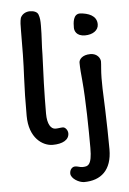

<svg xmlns="http://www.w3.org/2000/svg" viewBox="-59 -718 648 965"><g transform="rotate(-5 265.0 -235.5)"><path d="M165 -155C165 -256 169 -364 173 -452C173 -498 178 -544 178 -598C178 -625 177 -637 171 -654C166 -669 147 -675 129 -675C110 -675 90 -666 81 -646C76 -628 76 -607 76 -583C76 -496 75 -421 71 -346C68 -287 67 -228 67 -153C67 -40 135 4 185 4C235 4 268 -14 268 -47C268 -62 256 -79 243 -79C231 -79 220 -76 206 -76C183 -76 165 -102 165 -155ZM380 -642C343 -643 342 -597 342 -573C342 -559 350 -530 395 -530C433 -530 463 -549 463 -580C463 -625 419 -639 380 -642ZM413 -434C371 -434 355 -411 355 -396C355 -369 358 -335 361 -305C370 -207 372 -57 372 36C372 125 351 128 323 128C311 128 301 122 287 122C273 122 260 135 260 155C260 181 301 204 326 204C411 204 467 156 467 51C467 -8 465 -89 463 -151C461 -220 455 -292 461 -361C462 -372 463 -384 463 -392C463 -408 448 -434 413 -434Z"/></g></svg>

Font: Itim
Style: Regular
Weight: 400
Designer: CadsonDemak Team
Foundry: Pablo Impallari
Version: Version 1.002;PS 001.002;hotconv 1.0.88;makeotf.lib2.5.64775